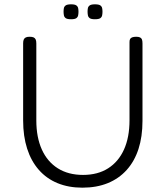

<svg xmlns="http://www.w3.org/2000/svg" viewBox="-20 -857 766 888"><path d="M361 11Q297 11 246 -10Q195 -31 159.5 -71.5Q124 -112 105.5 -169.5Q87 -227 87 -300V-657Q87 -668 90 -674.5Q93 -681 99.5 -684Q106 -687 117 -687Q129 -687 135.5 -684Q142 -681 145 -674.5Q148 -668 148 -656V-300Q148 -222 173.5 -165.5Q199 -109 247.5 -78.5Q296 -48 364 -48Q432 -48 480 -78.5Q528 -109 553.5 -165.5Q579 -222 579 -301V-663Q579 -672 582 -677Q585 -682 592 -684.5Q599 -687 610 -687Q621 -687 627.5 -684Q634 -681 636.5 -674.5Q639 -668 639 -656V-298Q639 -225 620.5 -168Q602 -111 566 -71Q530 -31 478.5 -10Q427 11 361 11ZM419 -768Q402 -768 395 -773Q388 -778 386.5 -786.5Q385 -795 385 -803Q385 -812 386.5 -819.5Q388 -827 395 -832Q402 -837 419 -837Q437 -837 444 -832Q451 -827 452.5 -819Q454 -811 454 -803Q454 -795 452.5 -786.5Q451 -778 444 -773Q437 -768 419 -768ZM309 -768Q291 -768 284 -773Q277 -778 275.5 -786.5Q274 -795 274 -803Q274 -812 275.5 -819.5Q277 -827 284 -832Q291 -837 309 -837Q326 -837 333 -832Q340 -827 341.5 -819Q343 -811 343 -803Q343 -795 341.5 -786.5Q340 -778 333 -773Q326 -768 309 -768Z"/></svg>

Font: Fredoka Light
Style: Regular
Weight: 300
Designer: Ben Nathan
Foundry: Milena B. Brandão, Ben Nathan
Version: Version 2.001